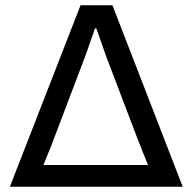

<svg xmlns="http://www.w3.org/2000/svg" viewBox="-20 -706 735 726"><path d="M17.4 0 284.5 -686H405.2L670.9 0ZM144 -82.1H539.6Q533.8 -97.6 521.4 -127.5Q509.1 -157.4 499.3 -183.2L379.5 -498.1Q374.8 -512 367.4 -532.9Q360 -553.8 353.6 -572.5Q347.2 -591.3 344.3 -598.6H338.8Q336.9 -591.7 332.1 -577.9Q327.3 -564.2 321.6 -548.4Q316 -532.7 311.6 -519.6Q307.2 -506.4 304.7 -499.8L184.3 -182.6Q179 -167.6 171.3 -148.8Q163.5 -130 156.6 -112.5Q149.7 -94.9 144 -82.1Z"/></svg>

Font: Archivo Variable SemiBold
Style: Regular
Weight: 600
Designer: Hector Gatti
Foundry: Omnibus-Type
Version: Version 2.001